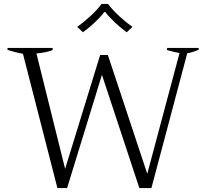

<svg xmlns="http://www.w3.org/2000/svg" viewBox="-20 -942 1043 970"><path d="M370 -806Q401 -828 436 -860Q471 -892 493 -922H526Q548 -892 583 -860Q618 -828 649 -806L620 -779Q591 -800 561 -828Q531 -856 512 -881H507Q488 -856 458 -828Q428 -800 399 -779ZM96 -670Q54 -678 18 -690V-700H246V-689Q214 -676 164 -672L309 -89L486 -664H525L724 -64L887 -674Q858 -679 824 -689V-700H984V-691Q952 -677 926 -673L745 8H684L495 -564L319 8H270Z"/></svg>

Font: Trirong Light
Style: Regular
Weight: 300
Designer: Katatrad Team
Foundry: CadsonDemak
Version: Version 1.001